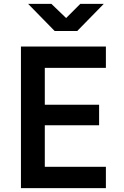

<svg xmlns="http://www.w3.org/2000/svg" viewBox="-20 -970 640 990"><path d="M88 0V-730H526V-620H211V-430H491V-324H211V-110H526V0ZM262 -810 125 -950H245L321 -877L394 -950H515L378 -810Z"/></svg>

Font: NKDuy Mono
Style: Bold
Weight: 700
Monospace: yes
Designer: NKDuy
Foundry: NKDuy
Version: Version 2.251; ttfautohint (v1.8.4.7-5d5b)